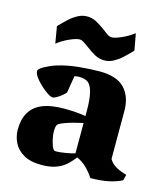

<svg xmlns="http://www.w3.org/2000/svg" viewBox="-108 -792 780 889"><g transform="rotate(15 282.0 -347.5)"><path d="M99.6 -248.5Q141.1 -267.1 208.5 -267.1Q233.9 -267.1 262 -265.1Q290 -263.2 311.5 -259.3V-285.6Q311.5 -390.6 280.3 -415.5Q272.9 -421.4 261 -424.3Q249 -427.2 235.8 -427.2Q224.6 -427.2 214.4 -423.8L201.2 -342.8Q188 -327.6 169.4 -315.4Q150.9 -303.2 141.6 -303.2Q130.4 -303.2 105.7 -321.8Q81.1 -340.3 61 -363.8Q41 -387.2 41 -402.8Q41 -413.6 67.9 -428Q94.7 -442.4 121.1 -450.7Q168 -465.3 223.6 -470.7Q279.3 -476.1 321.8 -476.1Q404.8 -476.1 442.1 -436.5Q479.5 -397 479.5 -329.1V-98.6Q490.2 -79.6 511 -66.9Q531.7 -54.2 564.5 -45.4L557.1 -17.1Q526.4 -2 490.2 5.1Q454.1 12.2 407.7 12.2Q390.6 -13.7 371.1 -32.7Q351.6 -51.8 324.7 -64.5Q304.2 -38.6 285.4 -22.7Q266.6 -6.8 239.3 2.7Q211.9 12.2 171.9 12.2Q118.7 12.2 85.9 -7.3Q53.2 -26.9 39.1 -56.4Q24.9 -85.9 24.9 -117.7Q24.9 -215.3 99.6 -248.5ZM221.7 -65.9Q239.7 -65.9 267.1 -70.6Q294.4 -75.2 311.5 -80.6V-226.1Q261.7 -215.3 230 -203.9Q198.2 -192.4 194.3 -185.5Q188.5 -175.8 188.5 -154.8Q188.5 -134.3 194.3 -110.1Q200.2 -85.9 208 -73.2Q212.4 -65.9 221.7 -65.9ZM76.2 -627.4Q100.1 -652.3 117.9 -668.5Q135.7 -684.6 156.7 -695.8Q177.7 -707 199.7 -707Q224.1 -707 244.6 -696.3Q265.1 -685.5 292 -665.5Q306.6 -653.8 315.9 -648.2Q325.2 -642.6 333 -642.6Q349.6 -642.6 381.6 -657Q413.6 -671.4 437.5 -690.4L452.1 -610.4Q426.8 -584 409.7 -568.6Q392.6 -553.2 371.8 -542Q351.1 -530.8 328.6 -530.8Q304.2 -530.8 283.7 -541.7Q263.2 -552.7 237.3 -572.3Q220.7 -584.5 211.7 -589.8Q202.6 -595.2 195.3 -595.2Q178.2 -595.2 146.7 -581.1Q115.2 -566.9 89.8 -546.9Z"/></g></svg>

Font: Vesper Libre Heavy
Style: Regular
Weight: 900
Designer: Robert Keller & Kimya Gandhi
Foundry: Mota Italic
Version: Version 1.058